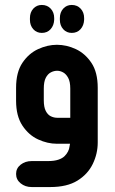

<svg xmlns="http://www.w3.org/2000/svg" viewBox="-20 -581 463 776"><path d="M149 -448Q128 -448 114.5 -463Q101 -478 101 -501V-508Q101 -531 114.5 -546Q128 -561 149 -561Q171 -561 185 -546Q199 -531 199 -508V-501Q198 -478 184.5 -463Q171 -448 149 -448ZM270 -448Q249 -448 235.5 -463Q222 -478 222 -501V-508Q222 -531 235.5 -546Q249 -561 270 -561Q292 -561 306 -546Q320 -531 320 -508V-501Q319 -478 305.5 -463Q292 -448 270 -448ZM263 0H210Q172 0 134 -17.5Q96 -35 70.5 -73.5Q45 -112 45 -174V-226Q45 -289 70.5 -327Q96 -365 134 -382.5Q172 -400 210 -400Q249 -400 286.5 -382.5Q324 -365 349.5 -327Q375 -289 375 -226V-5Q375 40 355 81.5Q335 123 293 149Q251 175 183 175H108Q82 175 63.5 160Q45 145 45 122Q45 99 63.5 84.5Q82 70 108 70H174Q199 70 215.5 64.5Q232 59 241 50Q250 41 255 31Q260 21 261 11ZM264 -105V-223Q264 -251 255.5 -266.5Q247 -282 235 -288.5Q223 -295 211 -295Q198 -295 185.5 -288.5Q173 -282 165 -266.5Q157 -251 157 -223V-176Q157 -148 165 -132.5Q173 -117 185.5 -111Q198 -105 211 -105Z"/></svg>

Font: Beiruti
Style: Bold
Weight: 700
Designer: Arlette Boutros
Foundry: Boutros
Version: Version 1.41